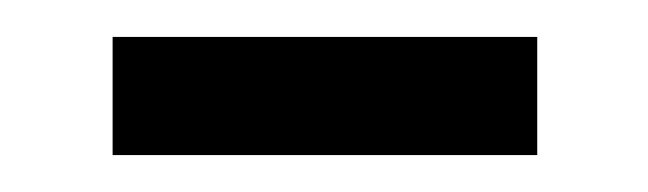

<svg xmlns="http://www.w3.org/2000/svg" viewBox="-20 -303 351 104"><path d="M41 -219H271V-283H41Z"/></svg>

Font: SSansPro
Style: Regular
Weight: 400
Designer: Paul D. Hunt
Foundry: Adobe Systems Incorporated
Version: Version 3.006;hotconv 1.0.111;makeotfexe 2.5.65597